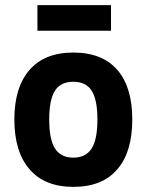

<svg xmlns="http://www.w3.org/2000/svg" viewBox="-20 -717 572 749"><path d="M266 12Q380 12 438 -57Q496 -124 496 -251Q496 -377 438 -444Q379 -512 266 -512Q154 -512 95 -444Q36 -376 36 -251Q36 -125 95 -57Q154 12 266 12ZM172 -251Q172 -329 195 -364Q217 -398 266 -398Q315 -398 337 -364Q360 -329 360 -251Q360 -172 337 -137Q314 -102 266 -102Q218 -102 195 -137Q172 -172 172 -251ZM126 -697V-597H413V-697Z"/></svg>

Font: Online Auction - Bold
Style: Bold
Weight: 500
Designer: Mohamed Mostafa, the designer of Online Auction
Foundry: Kief Type Foundry
Version: ""